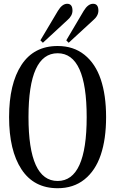

<svg xmlns="http://www.w3.org/2000/svg" viewBox="-20 -972 606 1010"><path d="M469.7 -952.1Q497.6 -952.1 497.6 -916Q497.6 -888.7 469.7 -865.2L341.3 -747.1L328.6 -759.8L420.4 -915Q442.9 -952.1 469.7 -952.1ZM333.5 -952.1Q361.3 -952.1 361.3 -916Q361.3 -888.7 333.5 -865.2L205.6 -747.1L192.4 -759.8L284.7 -915Q307.1 -952.1 333.5 -952.1ZM283.2 18.1Q158.2 18.1 93 -81.3Q27.8 -180.7 27.8 -356Q27.8 -531.2 93 -630.6Q158.2 -730 283.2 -730Q366.7 -730 424.3 -683.8Q481.9 -637.7 510 -554.7Q538.1 -471.7 538.1 -356Q538.1 -240.2 510 -157.2Q481.9 -74.2 424.3 -28.1Q366.7 18.1 283.2 18.1ZM283.2 -20Q436 -20 436 -356Q436 -691.9 283.2 -691.9Q129.9 -691.9 129.9 -356Q129.9 -20 283.2 -20Z"/></svg>

Font: New Heterodox Mono
Style: Book
Weight: 400
Designer: Hao Chi Kiang <hello@hckiang.com>, Alexey Kryukov <alexios@thessalonica.org.ru>
Version: Version 0.0.3